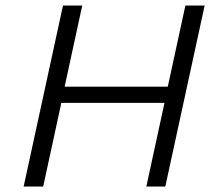

<svg xmlns="http://www.w3.org/2000/svg" viewBox="-20 -678 779 698"><path d="M654 -658H724L581 0H512L578 -304H203L137 0H66L209 -658H279L215 -363H590Z"/></svg>

Font: EauTest
Style: Italic
Weight: 400
Italic angle: -12°
Designer: Christian Thalmann (Catharsis Fonts)
Version: Version 0.001;PS 000.001;hotconv 1.0.88;makeotf.lib2.5.64775